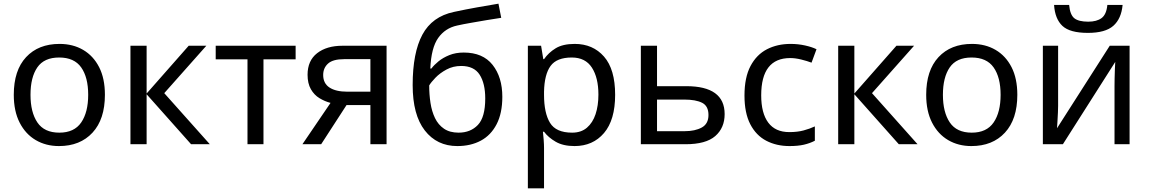

<svg xmlns="http://www.w3.org/2000/svg" viewBox="-20 -785 6254 1045"><path d="M551 -269Q551 -136 483.5 -63Q416 10 301 10Q230 10 174.5 -22.5Q119 -55 87 -117.5Q55 -180 55 -269Q55 -402 122 -474Q189 -546 304 -546Q377 -546 432.5 -513.5Q488 -481 519.5 -419.5Q551 -358 551 -269ZM146 -269Q146 -174 183.5 -118.5Q221 -63 303 -63Q384 -63 422 -118.5Q460 -174 460 -269Q460 -364 422 -418Q384 -472 302 -472Q220 -472 183 -418Q146 -364 146 -269Z M1007 -536H1103L874 -278L1122 0H1020L778 -272V0H690V-536H778V-276Z M1589 -462H1414V0H1327V-462H1154V-536H1589Z M1728 0H1626L1779 -225Q1748 -233 1719 -250.5Q1690 -268 1672 -299.5Q1654 -331 1654 -378Q1654 -455 1706 -495.5Q1758 -536 1844 -536H2084V0H1996V-213H1866ZM1739 -377Q1739 -331 1773.5 -308.5Q1808 -286 1870 -286H1996V-463H1853Q1792 -463 1765.5 -439Q1739 -415 1739 -377Z M2226 -322Q2226 -498 2279 -596.5Q2332 -695 2450 -720Q2515 -734 2577 -745Q2639 -756 2693 -765L2708 -688Q2673 -683 2629 -675.5Q2585 -668 2542 -660.5Q2499 -653 2468 -646Q2403 -632 2365 -578.5Q2327 -525 2322 -412H2328Q2342 -431 2366.5 -451Q2391 -471 2425.5 -485Q2460 -499 2504 -499Q2608 -499 2661 -432Q2714 -365 2714 -258Q2714 -169 2683 -109Q2652 -49 2597 -19.5Q2542 10 2469 10Q2358 10 2292 -75Q2226 -160 2226 -322ZM2476 -63Q2541 -63 2581 -105Q2621 -147 2621 -249Q2621 -331 2590.5 -378.5Q2560 -426 2490 -426Q2446 -426 2410 -406.5Q2374 -387 2350 -362Q2326 -337 2316 -320Q2316 -271 2323 -225Q2330 -179 2347.5 -142.5Q2365 -106 2396.5 -84.5Q2428 -63 2476 -63Z M3108 -546Q3207 -546 3267.5 -477Q3328 -408 3328 -269Q3328 -132 3267.5 -61Q3207 10 3107 10Q3045 10 3004.5 -13.5Q2964 -37 2941 -68H2935Q2937 -51 2939 -25Q2941 1 2941 20V240H2853V-536H2925L2937 -463H2941Q2965 -498 3004 -522Q3043 -546 3108 -546ZM3092 -472Q3010 -472 2976.5 -426Q2943 -380 2941 -286V-269Q2941 -170 2973.5 -116.5Q3006 -63 3094 -63Q3143 -63 3174.5 -90Q3206 -117 3221.5 -163.5Q3237 -210 3237 -270Q3237 -362 3201.5 -417Q3166 -472 3092 -472Z M3556 -316H3715Q3924 -316 3924 -164Q3924 -89 3873 -44.5Q3822 0 3711 0H3468V-536H3556ZM3836 -159Q3836 -208 3801.5 -225.5Q3767 -243 3705 -243H3556V-71H3707Q3763 -71 3799.5 -91Q3836 -111 3836 -159Z M4277 10Q4206 10 4150.5 -19Q4095 -48 4063.5 -109Q4032 -170 4032 -265Q4032 -364 4065 -426Q4098 -488 4154.5 -517Q4211 -546 4283 -546Q4324 -546 4362 -537.5Q4400 -529 4424 -517L4397 -444Q4373 -453 4341 -461Q4309 -469 4281 -469Q4123 -469 4123 -266Q4123 -169 4161.5 -117.5Q4200 -66 4276 -66Q4320 -66 4353.5 -75Q4387 -84 4415 -97V-19Q4388 -5 4355.5 2.5Q4323 10 4277 10Z M4859 -536H4955L4726 -278L4974 0H4872L4630 -272V0H4542V-536H4630V-276Z M5517 -269Q5517 -136 5449.5 -63Q5382 10 5267 10Q5196 10 5140.5 -22.5Q5085 -55 5053 -117.5Q5021 -180 5021 -269Q5021 -402 5088 -474Q5155 -546 5270 -546Q5343 -546 5398.5 -513.5Q5454 -481 5485.5 -419.5Q5517 -358 5517 -269ZM5112 -269Q5112 -174 5149.5 -118.5Q5187 -63 5269 -63Q5350 -63 5388 -118.5Q5426 -174 5426 -269Q5426 -364 5388 -418Q5350 -472 5268 -472Q5186 -472 5149 -418Q5112 -364 5112 -269Z M5739 -536V-209Q5739 -197 5738 -173Q5737 -149 5735.5 -125Q5734 -101 5733 -87L6020 -536H6128V0H6046V-316Q6046 -332 6046.5 -358Q6047 -384 6048 -409.5Q6049 -435 6050 -448L5765 0H5656V-536ZM6090 -758Q6083 -683 6039.5 -644.5Q5996 -606 5901 -606Q5803 -606 5762.5 -644Q5722 -682 5717 -758H5799Q5804 -704 5827.5 -685.5Q5851 -667 5903 -667Q5949 -667 5975.5 -686.5Q6002 -706 6007 -758Z"/></svg>

Font: Noto IKEA Simplified Chinese
Style: Regular
Weight: 400
Designer: Monotype Design Team
Foundry: Monotype Imaging Inc.
Version: Version 1.100